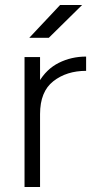

<svg xmlns="http://www.w3.org/2000/svg" viewBox="-20 -747 375 767"><path d="M324 -521V-464Q246 -464 193 -422.5Q140 -381 140 -291L104 -284Q104 -365 134.5 -418Q165 -471 215 -496Q265 -521 324 -521ZM78 -519H140V0H78ZM220 -727H308L175 -596H97Z"/></svg>

Font: 寒蝉端黑体 Light
Style: Regular
Weight: 300
Designer: ChillDuanSans {Warren2060}; 
Source Han Sans {Ryoko NISHIZUKA 西塚涼子 (kana, bopomofo & ideographs); Paul D. Hunt (Latin, G
Foundry: ChillType&Adobe
Version: Version 1.300;Glyphs 3.3 (3306)